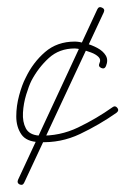

<svg xmlns="http://www.w3.org/2000/svg" viewBox="-20 -381 359 531"><path d="M262 -360Q271 -356 267 -347Q212 -229 157 -111.5Q102 6 47 124Q43 133 34 129Q26 125 30 116Q85 -2 139.5 -119.5Q194 -237 249 -355Q253 -364 262 -360ZM255 -206Q260 -216 252.5 -223.5Q245 -231 231.5 -236Q218 -241 205.5 -244Q193 -247 187 -247Q144 -247 115 -220.5Q86 -194 67 -158Q60 -144 52.5 -119.5Q45 -95 43.5 -69.5Q42 -44 51.5 -26Q61 -8 88 -6Q145 -4 196 -28.5Q247 -53 292 -85Q299 -90 305 -82Q310 -75 302 -69Q255 -36 201.5 -10.5Q148 15 88 12Q53 11 39 -9.5Q25 -30 25 -59Q25 -88 33 -117.5Q41 -147 51 -166Q71 -208 104.5 -237Q138 -266 187 -266Q198 -266 215.5 -261.5Q233 -257 249 -248.5Q265 -240 272.5 -227.5Q280 -215 273 -198Q269 -189 260 -193Q251 -197 255 -206Z"/></svg>

Font: FRB American Cursive Guidelines Extralight
Style: Italic
Weight: 200
Italic angle: -25°
Version: Version 2.0;Modular Font Editor K font №1